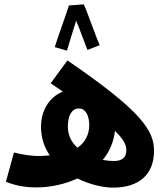

<svg xmlns="http://www.w3.org/2000/svg" viewBox="-20 -851 761 880"><path d="M231 -635 287 -619C292 -638 313 -705 329 -756C348 -712 371 -645 381 -622L437 -644C417 -688 382 -792 364 -831L296 -826C284 -787 240 -667 231 -635ZM686 -160C686 -252 630 -341 289 -574L212 -469C232 -456 251 -443 268 -431C202 -405 168 -340 168 -270C168 -219 183 -176 208 -139C189 -137 171 -136 156 -136C128 -136 88 -141 44 -152L7 -18C47 -2 89 8 147 8C210 8 276 -6 335 -33C392 -5 453 9 498 9C618 9 686 -52 686 -160ZM291 -272C291 -321 309 -354 342 -354C373 -354 389 -320 389 -277C389 -236 371 -198 335 -174C308 -198 291 -230 291 -272ZM559 -162C559 -134 545 -113 502 -113C486 -113 469 -115 451 -118C481 -155 501 -199 507 -251C550 -209 559 -185 559 -162Z"/></svg>

Font: Noto Sans Arabic UI ExtraCondensed Extra
Style: Regular
Weight: 800
Width: 3
Designer: Nadine Chahine - Monotype Design Team
Foundry: Monotype Imaging Inc.
Version: Version 1.900